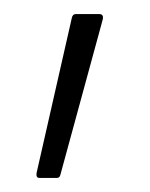

<svg xmlns="http://www.w3.org/2000/svg" viewBox="-20 -113 213 273"><path d="M36 140Q31 140 32 133L82 -87Q83 -93 88 -93H121Q128 -93 126 -85L66 135Q65 140 61 140Z"/></svg>

Font: Sofia Sans Condensed ExtraLight
Style: Regular
Weight: 250
Version: Version 4.100